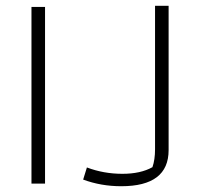

<svg xmlns="http://www.w3.org/2000/svg" viewBox="-20 -636 687 665"><path d="M268 -14 281 -56Q339 -34 404 -34Q467 -34 508 -57Q517 -83 517 -119V-616H564V-116Q564 9 400 9Q330 9 268 -14ZM89 -612H136V0H89Z"/></svg>

Font: Athiti Light
Style: Regular
Weight: 300
Designer: CadsonDemak Team
Foundry: CadsonDemak
Version: Version 1.033